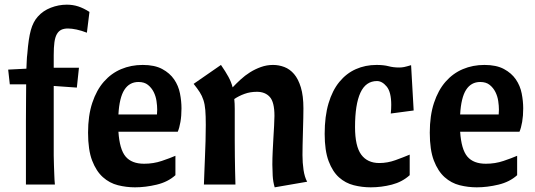

<svg xmlns="http://www.w3.org/2000/svg" viewBox="-20 -790 2291 822"><path d="M15 -492 93 -496Q94 -514 94.5 -529.5Q95 -545 97 -560Q102 -625 112 -661Q122 -697 142 -719Q164 -744 197.5 -757Q231 -770 266 -770Q292 -770 315 -762.5Q338 -755 363 -739L352 -650Q329 -659 308 -663.5Q287 -668 271 -668Q254 -668 242.5 -662.5Q231 -657 223.5 -644Q216 -631 213 -609Q210 -587 210 -554V-500H318L309 -415L210 -422V-173Q210 -146 210 -124Q210 -102 211 -81.5Q212 -61 212.5 -41Q213 -21 215 0H91Q91 -85 91 -152Q91 -219 91 -270.5Q91 -322 91.5 -360.5Q92 -399 92 -429H22Z M487 -226Q492 -150 518 -119.5Q544 -89 597 -89Q637 -89 672.5 -101Q708 -113 731 -123V-40Q699 -11 651 0.5Q603 12 558 12Q521 12 485 3Q449 -6 420.5 -31.5Q392 -57 374.5 -102.5Q357 -148 357 -222Q357 -295 375 -349.5Q393 -404 424.5 -440Q456 -476 498.5 -494Q541 -512 591 -512Q642 -512 674.5 -494.5Q707 -477 725.5 -450Q744 -423 750.5 -390Q757 -357 757 -326Q757 -294 752.5 -268Q748 -242 741 -226ZM573 -439Q534 -439 512.5 -405.5Q491 -372 487 -300H652Q652 -304 652.5 -310Q653 -316 653 -321Q653 -337 650 -357.5Q647 -378 638 -396Q629 -414 613.5 -426.5Q598 -439 573 -439Z M926 -512Q946 -483 958 -461Q970 -439 976 -416Q991 -432 1010 -449.5Q1029 -467 1050.5 -480.5Q1072 -494 1097 -503Q1122 -512 1149 -512Q1174 -512 1197.5 -503Q1221 -494 1239 -473Q1257 -452 1268 -416Q1279 -380 1279 -326Q1279 -312 1278.5 -285Q1278 -258 1277 -227.5Q1276 -197 1275.5 -169Q1275 -141 1275 -126Q1275 -93 1279.5 -62.5Q1284 -32 1295 -12L1156 12Q1149 -11 1147.5 -38Q1146 -65 1146 -85Q1146 -113 1147.5 -142.5Q1149 -172 1150.5 -199.5Q1152 -227 1153.5 -251.5Q1155 -276 1155 -294Q1155 -353 1135 -375Q1115 -397 1080 -397Q1051 -397 1026.5 -388Q1002 -379 983 -366Q985 -347 985 -324Q985 -301 985 -271Q985 -225 985 -188Q985 -151 985.5 -119Q986 -87 986.5 -58.5Q987 -30 988 0H853Q854 -24 855 -54Q856 -84 857.5 -117.5Q859 -151 860 -186.5Q861 -222 861 -255Q861 -294 859 -318.5Q857 -343 851 -361.5Q845 -380 835 -395.5Q825 -411 809 -431Z M1370 -217Q1370 -292 1386.5 -347.5Q1403 -403 1433 -439.5Q1463 -476 1503.5 -494Q1544 -512 1592 -512Q1623 -512 1643.5 -506.5Q1664 -501 1689 -501Q1700 -501 1710 -503Q1720 -505 1740 -511L1751 -317L1653 -304Q1654 -314 1654.5 -322.5Q1655 -331 1655 -341Q1655 -396 1635.5 -419.5Q1616 -443 1594 -443Q1546 -443 1523 -393Q1500 -343 1500 -246Q1500 -164 1526.5 -128Q1553 -92 1604 -92Q1639 -92 1673.5 -104.5Q1708 -117 1734 -128V-40Q1702 -11 1657.5 0.5Q1613 12 1567 12Q1530 12 1494.5 3Q1459 -6 1431.5 -30.5Q1404 -55 1387 -100Q1370 -145 1370 -217Z M1950 -226Q1955 -150 1981 -119.5Q2007 -89 2060 -89Q2100 -89 2135.5 -101Q2171 -113 2194 -123V-40Q2162 -11 2114 0.5Q2066 12 2021 12Q1984 12 1948 3Q1912 -6 1883.5 -31.5Q1855 -57 1837.5 -102.5Q1820 -148 1820 -222Q1820 -295 1838 -349.5Q1856 -404 1887.5 -440Q1919 -476 1961.5 -494Q2004 -512 2054 -512Q2105 -512 2137.5 -494.5Q2170 -477 2188.5 -450Q2207 -423 2213.5 -390Q2220 -357 2220 -326Q2220 -294 2215.5 -268Q2211 -242 2204 -226ZM2036 -439Q1997 -439 1975.5 -405.5Q1954 -372 1950 -300H2115Q2115 -304 2115.5 -310Q2116 -316 2116 -321Q2116 -337 2113 -357.5Q2110 -378 2101 -396Q2092 -414 2076.5 -426.5Q2061 -439 2036 -439Z"/></svg>

Font: Cantora One
Style: Regular
Weight: 400
Designer: Pablo Impallari, Rodrigo Fuenzalida
Foundry: Pablo Impallari
Version: Version 1.002; ttfautohint (v0.8) -G 200 -r 50